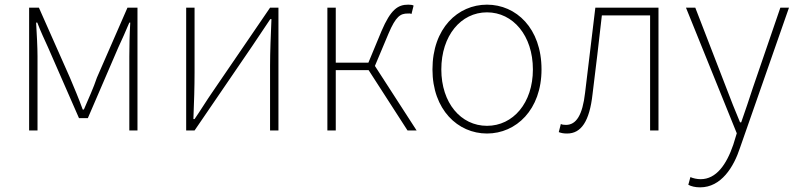

<svg xmlns="http://www.w3.org/2000/svg" viewBox="-20 -560 3419 824"><path d="M105 0H141V-318C141 -357 138 -412 135 -463H140C155 -424 170 -392 186 -357L319 -53H357L488 -357C504 -392 519 -424 535 -463H539C536 -412 535 -357 535 -318V0H570V-527H527L396 -227C381 -182 360 -137 340 -90H335C318 -137 299 -182 280 -227L147 -527H105Z M779 0H815L1063 -363L1140 -478H1145C1142 -406 1139 -337 1139 -277V0H1175V-527H1139L891 -164C868 -131 838 -82 815 -49H810C813 -121 815 -189 815 -249V-527H779Z M1589 -277 1647 -415C1679 -491 1699 -502 1730 -502C1738 -502 1739 -503 1746 -500L1755 -536C1750 -539 1743 -540 1732 -540C1688 -540 1657 -520 1617 -426L1561 -291H1421V-527H1385V0H1421V-259H1562L1729 0H1768Z M2070 13C2195 13 2304 -89 2304 -262C2304 -439 2195 -540 2070 -540C1945 -540 1836 -439 1836 -262C1836 -89 1945 13 2070 13ZM2070 -20C1958 -20 1874 -118 1874 -262C1874 -407 1958 -507 2070 -507C2182 -507 2267 -407 2267 -262C2267 -118 2182 -20 2070 -20Z M2414 13C2474 13 2510 -39 2523 -156C2538 -273 2550 -381 2563 -494H2770V0H2806V-527H2535C2520 -402 2506 -287 2491 -162C2480 -66 2453 -24 2409 -24C2399 -24 2392 -25 2387 -28L2378 7C2389 11 2398 13 2414 13Z M2985 244C3075 244 3129 157 3156 74L3366 -527H3329L3211 -183C3196 -138 3178 -82 3161 -35H3156C3136 -82 3114 -138 3097 -183L2964 -527H2924L3142 12L3127 61C3098 146 3054 209 2987 209C2971 209 2954 205 2943 200L2934 233C2947 240 2964 244 2985 244Z"/></svg>

Font: SSpoqa Han Sans Neo Thin
Style: Regular
Weight: 100
Designer: [Spoqa Han Sans Neo] Dong-huui Kim  Younghwa Kang  Yujin Lee  [Noto Sans] Ryoko NISHIZUKA  (kana & ideographs); Paul D. 
Foundry: Spoqa (http://www.spoqa-han-sans.com)
Version: Version 1.000